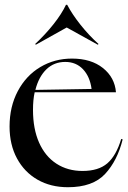

<svg xmlns="http://www.w3.org/2000/svg" viewBox="-20 -768 537 803"><path d="M20 -239Q20 -322 54.5 -387Q89 -452 148.5 -487.5Q208 -523 281 -523Q361 -523 410.5 -483.5Q460 -444 465 -382H125Q118 -351 118 -308Q118 -229 143.5 -171.5Q169 -114 216 -83.5Q263 -53 325 -53Q392 -53 429 -85Q466 -117 487 -187L493 -185Q471 -96 419.5 -40.5Q368 15 264 15Q192 15 137 -16.5Q82 -48 51 -105.5Q20 -163 20 -239ZM363 -396Q356 -448 327 -478.5Q298 -509 253 -509Q206 -509 174 -478Q142 -447 128 -392ZM130 -581 127 -584Q170 -624 204 -667Q238 -710 256 -748H261Q282 -708 317 -664Q352 -620 392 -584L389 -581L259 -653Z"/></svg>

Font: Nyght Serif
Style: Regular
Weight: 400
Designer: Maksym Kobuzan
Version: Version 0.410;July 4, 2025;FontCreator 15.0.0.2958 64-bit